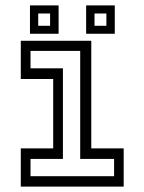

<svg xmlns="http://www.w3.org/2000/svg" viewBox="-20 -691 535 711"><path d="M57 0V-141.5H177V-398.5H57V-540H318V-141.5H438V0ZM93 -38.5H402.5V-102.5H277V-502.5H93V-438H213V-102.5H93ZM299 -566V-671H405V-566ZM91 -566V-671H197V-566ZM121.5 -595.5H165.5V-641H121.5ZM330 -595.5H374V-641H330Z"/></svg>

Font: Tourney Thin
Style: Regular
Weight: 400
Version: Version 1.015